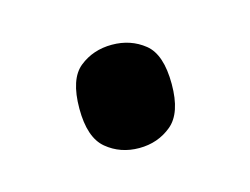

<svg xmlns="http://www.w3.org/2000/svg" viewBox="-38 -475 309 237"><g transform="rotate(-15 117.0 -356.0)"><path d="M117 -290Q93 -290 75.5 -304.5Q58 -319 58 -356Q58 -394 75.5 -408Q93 -422 117 -422Q141 -422 158.5 -408Q176 -394 176 -356Q176 -319 158.5 -304.5Q141 -290 117 -290Z"/></g></svg>

Font: Noto Serif SemiCondensed
Style: Regular
Weight: 400
Width: 4
Designer: Monotype Design Team
Foundry: Monotype Imaging Inc.
Version: Version 2.013